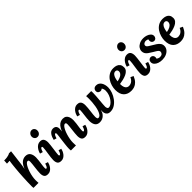

<svg xmlns="http://www.w3.org/2000/svg" viewBox="292 -2111 3470 3470"><g transform="rotate(-45 2026.5 -376.0)"><path d="M417 11Q362 11 342 -19Q322 -49 322 -102Q322 -132 326 -169.5Q330 -207 334.5 -246Q339 -285 343 -319.5Q347 -354 347 -377Q347 -392 344 -401.5Q341 -411 335 -415Q329 -419 319 -419Q301 -419 281.5 -397Q262 -375 243.5 -337.5Q225 -300 210.5 -254.5Q196 -209 187.5 -161.5Q179 -114 179 -72Q179 -59 180 -35.5Q181 -12 182 0H54Q52 -21 51.5 -29.5Q51 -38 51 -48Q51 -97 53 -152.5Q55 -208 58 -264.5Q61 -321 65 -375Q69 -429 73.5 -476Q78 -523 82 -559Q84 -576 87.5 -604Q91 -632 95 -652L25 -649L29 -725Q76 -725 107 -730Q138 -735 156 -742Q174 -749 181 -755H235Q232 -726 227 -686Q222 -646 217.5 -608.5Q213 -571 210 -551Q209 -543 207 -522.5Q205 -502 201 -474Q197 -446 192.5 -416.5Q188 -387 182 -360H183Q206 -420 235 -453Q264 -486 295 -498.5Q326 -511 354 -511Q418 -511 447 -469.5Q476 -428 476 -357Q476 -321 470 -277Q464 -233 457.5 -189Q451 -145 451 -108Q451 -92 455.5 -87Q460 -82 466 -82Q477 -82 489 -99Q501 -116 514 -161L568 -145Q564 -124 552.5 -97Q541 -70 522 -45.5Q503 -21 477 -5Q451 11 417 11Z M730 -511Q782 -511 802.5 -479.5Q823 -448 823 -395Q823 -371 818 -330Q813 -289 807 -244Q801 -199 796 -162Q791 -125 791 -108Q791 -92 796 -87Q801 -82 806 -82Q818 -82 830 -99Q842 -116 855 -161L909 -145Q905 -124 893.5 -97Q882 -70 863 -45.5Q844 -21 817.5 -5Q791 11 757 11Q702 11 681.5 -19Q661 -49 661 -102Q661 -131 666 -171Q671 -211 677.5 -253Q684 -295 689 -331.5Q694 -368 694 -392Q694 -409 689 -413.5Q684 -418 678 -418Q667 -418 655 -401Q643 -384 630 -339L576 -355Q580 -376 592 -403Q604 -430 623.5 -454.5Q643 -479 669.5 -495Q696 -511 730 -511ZM765 -763Q798 -763 818.5 -739Q839 -715 837 -680Q836 -646 814 -622.5Q792 -599 759 -599Q725 -599 704.5 -622.5Q684 -646 685 -680Q687 -715 711 -739Q735 -763 765 -763Z M1371 11Q1316 11 1296.5 -19Q1277 -49 1277 -102Q1277 -132 1281 -169.5Q1285 -207 1289.5 -246Q1294 -285 1298 -319.5Q1302 -354 1302 -377Q1302 -392 1299 -401.5Q1296 -411 1290 -415Q1284 -419 1274 -419Q1256 -419 1236.5 -397Q1217 -375 1199 -337.5Q1181 -300 1167 -254.5Q1153 -209 1144.5 -161.5Q1136 -114 1136 -72Q1136 -59 1137 -35.5Q1138 -12 1139 0H1010Q1008 -21 1007.5 -29.5Q1007 -38 1007 -48Q1007 -69 1009.5 -97.5Q1012 -126 1016 -159.5Q1020 -193 1024 -226Q1027 -253 1030.5 -278.5Q1034 -304 1037 -326.5Q1040 -349 1041.5 -366Q1043 -383 1043 -392Q1043 -409 1038.5 -413.5Q1034 -418 1029 -418Q1018 -418 1006 -401Q994 -384 981 -339L926 -355Q931 -376 940 -403Q949 -430 965 -454.5Q981 -479 1004 -495Q1027 -511 1060 -511Q1082 -511 1101 -503Q1120 -495 1132 -475.5Q1144 -456 1144 -420Q1144 -401 1142 -389Q1140 -377 1138 -360H1139Q1163 -420 1191.5 -453Q1220 -486 1250.5 -498.5Q1281 -511 1310 -511Q1353 -511 1379 -492Q1405 -473 1417.5 -438.5Q1430 -404 1430 -357Q1430 -321 1424 -277Q1418 -233 1411.5 -189Q1405 -145 1405 -108Q1405 -92 1410 -87Q1415 -82 1420 -82Q1431 -82 1443 -99Q1455 -116 1468 -161L1522 -145Q1518 -124 1506.5 -97Q1495 -70 1476 -45.5Q1457 -21 1431 -5Q1405 11 1371 11Z M2162 -511Q2194 -511 2218.5 -496.5Q2243 -482 2259.5 -457Q2276 -432 2284.5 -399Q2293 -366 2293 -329Q2293 -276 2272 -217Q2251 -158 2213 -106Q2175 -54 2124 -21.5Q2073 11 2012 11Q1969 11 1945 -9Q1921 -29 1913.5 -62.5Q1906 -96 1911 -135Q1897 -81 1870.5 -49Q1844 -17 1811 -3Q1778 11 1744 11Q1680 11 1651 -30.5Q1622 -72 1622 -145Q1622 -171 1625.5 -205.5Q1629 -240 1633.5 -276Q1638 -312 1641.5 -343Q1645 -374 1645 -392Q1645 -409 1639.5 -413.5Q1634 -418 1629 -418Q1617 -418 1605 -401Q1593 -384 1580 -339L1526 -355Q1530 -376 1541.5 -403Q1553 -430 1572 -454.5Q1591 -479 1617 -495Q1643 -511 1677 -511Q1716 -511 1737 -495Q1758 -479 1766 -453Q1774 -427 1774 -395Q1774 -363 1770.5 -325Q1767 -287 1762 -248.5Q1757 -210 1753.5 -177Q1750 -144 1750 -121Q1750 -111 1751.5 -97.5Q1753 -84 1759 -74Q1765 -64 1778 -64Q1807 -64 1828 -90Q1849 -116 1863.5 -157.5Q1878 -199 1886.5 -248Q1895 -297 1898.5 -344.5Q1902 -392 1902 -428Q1902 -442 1901 -465Q1900 -488 1899 -500H2028Q2030 -479 2030 -470.5Q2030 -462 2030 -452Q2030 -420 2026.5 -373Q2023 -326 2018.5 -276.5Q2014 -227 2010.5 -185.5Q2007 -144 2007 -121Q2007 -105 2015.5 -84.5Q2024 -64 2047 -64Q2073 -64 2102.5 -84.5Q2132 -105 2158.5 -140.5Q2185 -176 2202 -222.5Q2219 -269 2219 -320Q2219 -331 2217 -342.5Q2215 -354 2211.5 -364.5Q2208 -375 2203.5 -383.5Q2199 -392 2194 -397Q2185 -390 2173.5 -384.5Q2162 -379 2148 -379Q2128 -379 2107 -393.5Q2086 -408 2086 -441Q2086 -455 2093 -471.5Q2100 -488 2117 -499.5Q2134 -511 2162 -511Z M2603 -511Q2647 -511 2681 -498Q2715 -485 2734 -457Q2753 -429 2753 -385Q2753 -344 2728.5 -315.5Q2704 -287 2664.5 -269Q2625 -251 2578 -239.5Q2531 -228 2487 -222Q2487 -165 2500.5 -134.5Q2514 -104 2535 -92.5Q2556 -81 2577 -81Q2594 -81 2617.5 -87.5Q2641 -94 2665 -115Q2689 -136 2707 -177L2763 -150Q2735 -85 2700 -50Q2665 -15 2627 -2Q2589 11 2550 11Q2458 12 2404 -42Q2350 -96 2350 -207Q2350 -255 2365 -308Q2380 -361 2410.5 -407Q2441 -453 2489 -482Q2537 -511 2603 -511ZM2592 -445Q2558 -445 2537 -421Q2516 -397 2505 -360.5Q2494 -324 2490 -287Q2544 -297 2576 -314Q2608 -331 2622.5 -353Q2637 -375 2636 -399Q2635 -424 2621 -434.5Q2607 -445 2592 -445Z M2949 -511Q3001 -511 3021.5 -479.5Q3042 -448 3042 -395Q3042 -371 3037 -330Q3032 -289 3026 -244Q3020 -199 3015 -162Q3010 -125 3010 -108Q3010 -92 3015 -87Q3020 -82 3025 -82Q3037 -82 3049 -99Q3061 -116 3074 -161L3128 -145Q3124 -124 3112.5 -97Q3101 -70 3082 -45.5Q3063 -21 3036.5 -5Q3010 11 2976 11Q2921 11 2900.5 -19Q2880 -49 2880 -102Q2880 -131 2885 -171Q2890 -211 2896.5 -253Q2903 -295 2908 -331.5Q2913 -368 2913 -392Q2913 -409 2908 -413.5Q2903 -418 2897 -418Q2886 -418 2874 -401Q2862 -384 2849 -339L2795 -355Q2799 -376 2811 -403Q2823 -430 2842.5 -454.5Q2862 -479 2888.5 -495Q2915 -511 2949 -511ZM2984 -763Q3017 -763 3037.5 -739Q3058 -715 3056 -680Q3055 -646 3033 -622.5Q3011 -599 2978 -599Q2944 -599 2923.5 -622.5Q2903 -646 2904 -680Q2906 -715 2930 -739Q2954 -763 2984 -763Z M3337 11Q3289 11 3248.5 -3Q3208 -17 3183 -43.5Q3158 -70 3158 -105Q3158 -136 3176.5 -155.5Q3195 -175 3222 -175Q3249 -175 3266 -157Q3283 -139 3283 -113Q3283 -106 3281.5 -98.5Q3280 -91 3277 -83Q3282 -73 3303.5 -64Q3325 -55 3340 -55Q3384 -55 3401.5 -74Q3419 -93 3419 -117Q3419 -136 3404.5 -150.5Q3390 -165 3367 -179Q3344 -193 3318 -208Q3271 -235 3240 -258Q3209 -281 3194.5 -306.5Q3180 -332 3180 -367Q3180 -402 3202 -435Q3224 -468 3266.5 -489.5Q3309 -511 3370 -511Q3410 -511 3448.5 -498Q3487 -485 3512.5 -460.5Q3538 -436 3538 -401Q3538 -375 3521 -355Q3504 -335 3475 -335Q3448 -335 3431.5 -353.5Q3415 -372 3415 -396Q3415 -404 3416.5 -411Q3418 -418 3421 -425Q3413 -436 3396.5 -440.5Q3380 -445 3366 -445Q3352 -445 3336.5 -439Q3321 -433 3310 -421.5Q3299 -410 3299 -393Q3299 -379 3305.5 -368.5Q3312 -358 3332 -344.5Q3352 -331 3392 -307Q3425 -288 3459.5 -266Q3494 -244 3517.5 -214.5Q3541 -185 3541 -143Q3541 -98 3514 -63Q3487 -28 3441 -8.5Q3395 11 3337 11Z M3863 -511Q3907 -511 3941 -498Q3975 -485 3994 -457Q4013 -429 4013 -385Q4013 -344 3988.5 -315.5Q3964 -287 3924.5 -269Q3885 -251 3838 -239.5Q3791 -228 3747 -222Q3747 -165 3760.5 -134.5Q3774 -104 3795 -92.5Q3816 -81 3837 -81Q3854 -81 3877.5 -87.5Q3901 -94 3925 -115Q3949 -136 3967 -177L4023 -150Q3995 -85 3960 -50Q3925 -15 3887 -2Q3849 11 3810 11Q3718 12 3664 -42Q3610 -96 3610 -207Q3610 -255 3625 -308Q3640 -361 3670.5 -407Q3701 -453 3749 -482Q3797 -511 3863 -511ZM3852 -445Q3818 -445 3797 -421Q3776 -397 3765 -360.5Q3754 -324 3750 -287Q3804 -297 3836 -314Q3868 -331 3882.5 -353Q3897 -375 3896 -399Q3895 -424 3881 -434.5Q3867 -445 3852 -445Z"/></g></svg>

Font: Lora Italic
Style: Italic
Weight: 400
Italic angle: -3°
Designer: Olga Karpushina, Alexei Vanyashin (Cyrillic)
Foundry: Cyreal
Version: Version 2.210; ttfautohint (v1.8.1.43-b0c9)